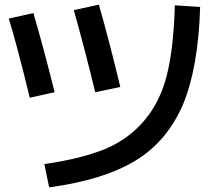

<svg xmlns="http://www.w3.org/2000/svg" viewBox="-20 -766 915 822"><path d="M728.5 -743.2 836.9 -736.3Q829.1 -477.5 763.7 -319.3Q695.3 -160.2 559.6 -78.1Q422.9 4.9 190.4 36.1L169.9 -63.5Q326.2 -85.9 429.7 -127.9Q530.3 -169.9 598.6 -251Q667 -332 695.3 -448.2Q723.6 -563.5 728.5 -743.2ZM17.6 -686.5 123 -710Q168 -555.7 213.9 -371.1L107.4 -347.7Q53.7 -569.3 17.6 -686.5ZM295.9 -722.7 403.3 -746.1Q447.3 -592.8 495.1 -393.6L387.7 -371.1Q343.8 -552.7 295.9 -722.7Z"/></svg>

Font: RobotoJAA
Style: Medium
Weight: 500
Version: Version 2.05; 2016-11-05